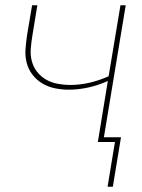

<svg xmlns="http://www.w3.org/2000/svg" viewBox="-20 -540 540 730"><path d="M389 170 417 0H352L390 -232Q354 -216 316.5 -207.5Q279 -199 241 -199Q214 -199 188 -204.5Q162 -210 140.5 -223Q119 -236 103.5 -256Q88 -276 81.5 -301Q75 -326 77 -353Q79 -380 83 -407L102 -520H122L103 -404Q99 -380 97 -355Q95 -330 101 -307.5Q107 -285 121 -267Q135 -249 155 -237.5Q175 -226 199 -221.5Q223 -217 247 -217Q284 -217 320.5 -225.5Q357 -234 393 -250L438 -520H458L375 -18H440L409 170Z"/></svg>

Font: Iosevka SS18 Thin
Style: Italic
Weight: 100
Italic angle: -9°
Monospace: yes
Designer: Belleve Invis
Foundry: Belleve Invis
Version: Version 25.1.1; ttfautohint (v1.8.4)